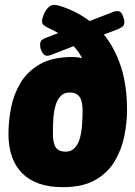

<svg xmlns="http://www.w3.org/2000/svg" viewBox="-20 -767 560 795"><path d="M240 8Q130 8 72.5 -49Q15 -106 15 -213Q15 -264 25.5 -319.5Q36 -375 64.5 -423Q93 -471 145 -501Q197 -531 280 -531Q301 -531 320 -526Q307 -552 285 -576L190 -539Q187 -538 182.5 -537Q178 -536 175 -536Q163 -536 154.5 -551Q146 -566 146 -581Q146 -595 153 -601Q160 -607 172 -611L221 -630Q204 -640 189 -647Q169 -656 161.5 -662.5Q154 -669 154 -678Q154 -689 160.5 -705.5Q167 -722 178.5 -734.5Q190 -747 204 -747Q205 -747 212.5 -746Q220 -745 236 -740Q301 -718 351 -680L450 -718Q455 -720 459.5 -720.5Q464 -721 467 -721Q481 -721 488 -703.5Q495 -686 495 -676Q495 -661 485 -655Q475 -649 468 -646L410 -624Q455 -569 480.5 -491.5Q506 -414 506 -312Q506 -260 495 -204.5Q484 -149 455.5 -100.5Q427 -52 375 -22Q323 8 240 8ZM252 -139Q276 -139 290.5 -155.5Q305 -172 311.5 -197.5Q318 -223 320 -253Q322 -283 322 -310Q322 -349 309 -366.5Q296 -384 269 -384Q244 -384 229.5 -367.5Q215 -351 208.5 -325Q202 -299 200.5 -269.5Q199 -240 199 -215Q199 -173 211.5 -156Q224 -139 252 -139Z"/></svg>

Font: Asap Semi Condensed Semi Condensed Black
Style: Italic
Weight: 900
Width: 4
Italic angle: -6°
Designer: Pablo Cosgaya
Foundry: Omnibus-Type
Version: Version 3.001; ttfautohint (v1.8.4.7-5d5b)